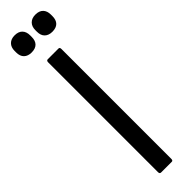

<svg xmlns="http://www.w3.org/2000/svg" viewBox="-302 -802 785 785"><g transform="rotate(-45 90.0 -410.0)"><path d="M57 0Q49 0 49 -10V-645Q49 -655 57 -655H119Q126 -655 126 -645V-10Q126 0 119 0ZM30 -721Q9 -721 -3 -732.5Q-15 -744 -15 -766V-775Q-15 -796 -3 -808Q9 -820 30 -820Q52 -820 63.5 -808Q75 -796 75 -775V-766Q75 -744 63.5 -732.5Q52 -721 30 -721ZM150 -721Q129 -721 117 -732.5Q105 -744 105 -766V-775Q105 -796 117 -808Q129 -820 150 -820Q172 -820 183.5 -808Q195 -796 195 -775V-766Q195 -744 183.5 -732.5Q172 -721 150 -721Z"/></g></svg>

Font: Sofia Sans Extra Condensed Medium
Style: Regular
Weight: 500
Version: Version 4.100